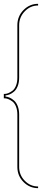

<svg xmlns="http://www.w3.org/2000/svg" viewBox="-20 -770 236 1004"><path d="M70.8 103V-170.9Q70.8 -194.8 63.5 -212.9Q56.2 -231 44.7 -239.5Q33.2 -248 22.9 -252Q12.7 -255.9 3.9 -255.9H0V-278.8H3.9Q12.7 -278.8 22.9 -282.7Q33.2 -286.6 44.7 -295.2Q56.2 -303.7 63.5 -321.8Q70.8 -339.8 70.8 -363.8V-638.2Q70.8 -684.6 102.8 -717.3Q134.8 -750 179.2 -750V-741.2Q138.7 -741.2 109.4 -710.7Q80.1 -680.2 80.1 -638.2V-363.8Q80.1 -338.9 72.8 -320.1Q65.4 -301.3 53.7 -291.3Q42 -281.2 30.8 -276.6Q19.5 -272 8.8 -271V-265.1Q19.5 -264.2 30.8 -259.3Q42 -254.4 53.7 -244.1Q65.4 -233.9 72.8 -214.8Q80.1 -195.8 80.1 -170.9V103Q80.1 145 109.4 175Q138.7 205.1 179.2 205.1V213.9Q134.8 213.9 102.8 181.6Q70.8 149.4 70.8 103Z"/></svg>

Font: Rawengulk
Style: Ultralight
Weight: 200
Version: Version 0.92